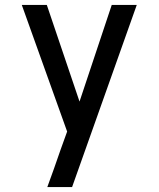

<svg xmlns="http://www.w3.org/2000/svg" viewBox="-20 -755 640 775"><path d="M171 0Q185 -38 198.5 -76Q212 -114 225 -152L251 -224L68 -735H169L301 -345L431 -735H532Q467 -551 401.5 -367.5Q336 -184 271 0Z"/></svg>

Font: Zed Mono Medium Extended
Style: Regular
Weight: 500
Width: 7
Monospace: yes
Designer: Belleve Invis
Foundry: Belleve Invis
Version: Version 1.0.0; ttfautohint (v1.8.4)